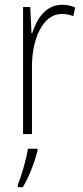

<svg xmlns="http://www.w3.org/2000/svg" viewBox="-20 -624 344 799"><path d="M238 -604C169 -604 132 -543 114 -486H111L106 -595H76V-66H113V-349C113 -459 157 -566 237 -566C255 -566 272 -562 285 -557L293 -593C276 -601 257 -604 238 -604ZM136 4V-5H96C91 36 68 111 54 146V155H75C102 110 124 51 136 4Z"/></svg>

Font: Noto Sans Malayalam UI Condensed ExtraLight
Style: Regular
Weight: 200
Width: 3
Designer: Jelle Bosma - Monotype Design Team
Foundry: Monotype Imaging Inc.
Version: Version 2.104